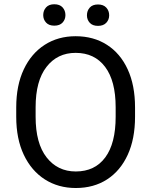

<svg xmlns="http://www.w3.org/2000/svg" viewBox="-20 -895 728 924"><path d="M629.9 -377.9V-333Q629.9 -226.6 594.5 -149.7Q559.1 -72.8 495.1 -31.5Q431.2 9.8 344.7 9.8Q260.7 9.8 196 -31.5Q131.3 -72.8 94.7 -149.7Q58.1 -226.6 58.1 -333V-377.9Q58.1 -484.4 94.5 -561.3Q130.9 -638.2 195.3 -679.4Q259.8 -720.7 343.8 -720.7Q430.2 -720.7 494.6 -679.4Q559.1 -638.2 594.5 -561.3Q629.9 -484.4 629.9 -377.9ZM536.6 -333V-378.9Q536.6 -505.9 485.8 -573.2Q435.1 -640.6 343.8 -640.6Q256.3 -640.6 203.9 -573.2Q151.4 -505.9 151.4 -378.9V-333Q151.4 -205.1 204.3 -137.5Q257.3 -69.8 344.7 -69.8Q436.5 -69.8 486.6 -137.5Q536.6 -205.1 536.6 -333ZM188 -822.3Q188 -844.2 201.7 -859.4Q215.3 -874.5 241.2 -874.5Q267.6 -874.5 281.2 -859.4Q294.9 -844.2 294.9 -822.3Q294.9 -801.3 281.2 -786.4Q267.6 -771.5 241.2 -771.5Q215.3 -771.5 201.7 -786.4Q188 -801.3 188 -822.3ZM398.4 -821.3Q398.4 -843.3 411.9 -858.4Q425.3 -873.5 451.7 -873.5Q477.5 -873.5 491.5 -858.4Q505.4 -843.3 505.4 -821.3Q505.4 -800.3 491.5 -785.4Q477.5 -770.5 451.7 -770.5Q425.3 -770.5 411.9 -785.4Q398.4 -800.3 398.4 -821.3Z"/></svg>

Font: Vazirmatn FD
Style: Regular
Weight: 400
Designer: Saber Rastikerdar
Foundry: Saber Rastikerdar
Version: Version 33.001